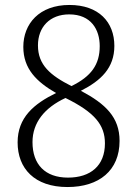

<svg xmlns="http://www.w3.org/2000/svg" viewBox="-20 -744 553 774"><path d="M252 10C380 10 462 -57 462 -176C462 -271 406 -325 306 -378C387 -419 441 -470 441 -559C441 -655 378 -724 260 -724C138 -724 74 -648 74 -555C74 -466 128 -414 206 -369C116 -325 51 -270 51 -170C51 -65 119 10 252 10ZM268 -397C183 -440 133 -482 133 -561C133 -635 181 -686 259 -686C347 -686 382 -625 382 -558C382 -484 348 -436 268 -397ZM254 -28C162 -28 111 -81 111 -171C111 -250 160 -310 244 -349C362 -291 403 -240 403 -166C403 -76 345 -28 254 -28Z"/></svg>

Font: Noto Serif Sinhala SemiCondensed Light
Style: Regular
Weight: 300
Width: 4
Designer: Jelle Bosma - Monotype Design Team
Foundry: Monotype Imaging Inc.
Version: Version 2.007